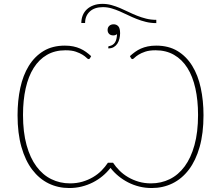

<svg xmlns="http://www.w3.org/2000/svg" viewBox="-20 -940 1114 968"><path d="M768 -823.5Q740.5 -823.5 716 -829.5Q691.5 -835.5 668.8 -844.5Q646 -853.5 625 -863.8Q604 -874 583.2 -883Q562.5 -892 541.8 -898Q521 -904 499 -904Q456.5 -904 432.8 -882Q409 -860 409 -824H390Q390 -845 397.2 -862.8Q404.5 -880.5 418.2 -893.2Q432 -906 451.8 -913.2Q471.5 -920.5 496.5 -920.5Q520 -920.5 541.8 -914.5Q563.5 -908.5 584.8 -899.5Q606 -890.5 627 -880.2Q648 -870 670.5 -861Q693 -852 717 -846Q741 -840 768 -840ZM526 -704Q526 -707.5 534.5 -708.5Q551 -712.5 560 -726.5Q569 -740.5 570 -768Q562 -761.5 551.5 -761.5Q537.5 -761.5 530 -769.2Q522.5 -777 522.5 -789Q522.5 -802 531 -809.8Q539.5 -817.5 553 -817.5Q567 -817.5 576.2 -807.8Q585.5 -798 585.5 -772.5Q585.5 -759 582.2 -745.2Q579 -731.5 572 -720.5Q565 -709.5 553.8 -702.8Q542.5 -696 526 -696ZM635 -657Q647.5 -668.5 661 -678.2Q674.5 -688 690.2 -695Q706 -702 725 -706Q744 -710 767.5 -710Q830 -710 875 -682.8Q920 -655.5 949.2 -608Q978.5 -560.5 992.2 -496.5Q1006 -432.5 1006 -359Q1006 -268 986.5 -199.2Q967 -130.5 932 -84.5Q897 -38.5 849.2 -15.2Q801.5 8 745 8Q712 8 682 0.5Q652 -7 625.8 -20.5Q599.5 -34 577 -52.5Q554.5 -71 537 -93.5Q519.5 -71 497.2 -52.5Q475 -34 448.5 -20.5Q422 -7 392 0.5Q362 8 329 8Q272.5 8 225 -15.2Q177.5 -38.5 142.5 -84.5Q107.5 -130.5 88 -199.2Q68.5 -268 68.5 -359Q68.5 -432.5 82.2 -496.5Q96 -560.5 125.2 -608Q154.5 -655.5 199.5 -682.8Q244.5 -710 307 -710Q330.5 -710 349.5 -706Q368.5 -702 384.2 -695Q400 -688 413.5 -678.2Q427 -668.5 439.5 -657L433.5 -646Q430.5 -642 426.5 -642Q422.5 -642 415.8 -649Q409 -656 395.8 -664.2Q382.5 -672.5 362 -679.5Q341.5 -686.5 310 -686.5Q256.5 -686.5 216.5 -663.2Q176.5 -640 149.8 -597.5Q123 -555 109.5 -494.8Q96 -434.5 96 -360.5Q96 -273.5 114 -208.5Q132 -143.5 163.8 -100.8Q195.5 -58 238.8 -36.8Q282 -15.5 333 -15.5Q366.5 -15.5 395.5 -24Q424.5 -32.5 448.8 -46.8Q473 -61 491.8 -80Q510.5 -99 524 -119.5H550Q563.5 -99 582.5 -80Q601.5 -61 625.8 -46.8Q650 -32.5 679 -24Q708 -15.5 741.5 -15.5Q792.5 -15.5 835.8 -36.8Q879 -58 910.8 -100.8Q942.5 -143.5 960.5 -208.5Q978.5 -273.5 978.5 -360.5Q978.5 -434.5 965 -494.8Q951.5 -555 924.8 -597.5Q898 -640 857.8 -663.2Q817.5 -686.5 764.5 -686.5Q733 -686.5 712.2 -679.5Q691.5 -672.5 678.5 -664.2Q665.5 -656 658.5 -649Q651.5 -642 648 -642Q644 -642 641 -646Z"/></svg>

Font: Lato ExtraLight
Style: Regular
Weight: 275
Designer: Lukasz Dziedzic with Adam Twardoch and Botio Nikoltchev
Foundry: tyPoland Lukasz Dziedzic
Version: Version 2.015; 2015-08-06; http://www.latofonts.com/